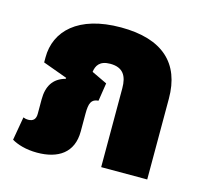

<svg xmlns="http://www.w3.org/2000/svg" viewBox="-84 -626 774 729"><g transform="rotate(15 302.5 -261.0)"><path d="M120 10C203 10 260 -27 260 -111V-181C260 -222 267 -239 295 -241L306 -312L245 -341C248 -365 260 -388 302 -388C353 -388 370 -358 370 -310V0H551V-318C551 -456 470 -532 306 -532C138 -532 58 -451 58 -348V-328L154 -293L153 -289C105 -276 85 -241 85 -190V-133C85 -113 76 -102 55 -102C49 -102 43 -103 36 -106L20 -14C42 -1 76 10 120 10Z"/></g></svg>

Font: Noto Sans Thai UI SemCond Blk
Style: Regular
Weight: 900
Width: 4
Designer: Monotype Design Team
Foundry: Monotype Imaging Inc.
Version: Version 2.000